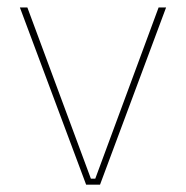

<svg xmlns="http://www.w3.org/2000/svg" viewBox="-20 -506 510 526"><path d="M241 -16.5 414.5 -485.5H435L254 0H216L34.5 -485.5H55L229 -16.5Z"/></svg>

Font: Anek Odia Medium Thin
Style: Regular
Weight: 250
Version: Version 1.003